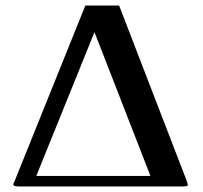

<svg xmlns="http://www.w3.org/2000/svg" viewBox="-20 -671 732 693"><path d="M410 -651 654 -18Q658 -6 658 -3Q658 -1 654 0.5Q650 2 637 2H49Q28 2 28 -5Q28 -7 28.5 -9Q29 -11 33 -18L288 -651ZM321 -555 111 -36H523Z"/></svg>

Font: Libertinus Serif SemiBold
Style: Regular
Weight: 600
Designer: Philipp H. Poll, Khaled Hosny
Foundry: Caleb Maclennan
Version: Version 7.051;RELEASE